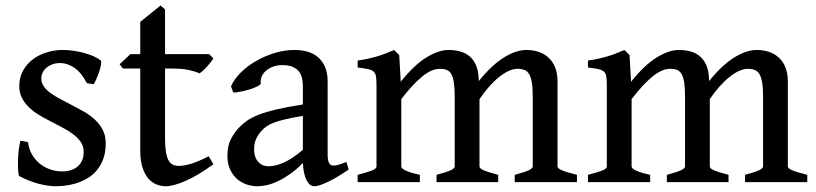

<svg xmlns="http://www.w3.org/2000/svg" viewBox="-20 -646 2896 681"><path d="M355 -138.2Q355 -103.5 345 -78.9Q335 -54.2 319.1 -37.1Q303.2 -20 283.4 -9.8Q263.7 0.5 243.9 5.9Q224.1 11.2 206.8 12.9Q189.5 14.6 178.7 14.6Q165.5 14.6 149.9 12.5Q134.3 10.3 117.4 5.9Q100.6 1.5 83 -5.4Q65.4 -12.2 49.3 -21Q45.9 -22.5 44.7 -37.4Q43.5 -52.2 43.7 -72Q43.9 -91.8 46.4 -112.8Q48.8 -133.8 52.7 -147L79.6 -141.6Q82 -119.1 92.3 -100.3Q102.5 -81.5 118.7 -67.6Q134.8 -53.7 155.8 -45.9Q176.8 -38.1 200.7 -38.1Q235.8 -38.1 256.3 -56.4Q276.9 -74.7 276.9 -107.4Q276.9 -127 266.6 -142.1Q256.3 -157.2 239.5 -169.9Q222.7 -182.6 201.2 -193.8Q179.7 -205.1 157.2 -216.8Q136.7 -227.1 117.2 -239Q97.7 -251 82.3 -265.9Q66.9 -280.8 57.6 -299.1Q48.3 -317.4 48.3 -340.8Q48.3 -371.1 61.5 -395Q74.7 -418.9 96.2 -435.3Q117.7 -451.7 145.8 -460.2Q173.8 -468.8 203.1 -468.8Q220.2 -468.8 239.5 -466.1Q258.8 -463.4 277.1 -458.5Q295.4 -453.6 311.3 -446.8Q327.1 -439.9 337.4 -431.2Q340.3 -428.7 338.4 -417.2Q336.4 -405.8 331.8 -391.8Q327.1 -377.9 321.5 -365Q315.9 -352.1 312 -347.2L288.1 -351.1Q268.6 -388.7 243.9 -405.5Q219.2 -422.4 192.9 -422.4Q177.2 -422.4 164.8 -417.5Q152.3 -412.6 143.8 -405Q135.3 -397.5 130.9 -387.7Q126.5 -377.9 126.5 -367.7Q126.5 -352.1 135.3 -339.6Q144 -327.1 158.9 -316.2Q173.8 -305.2 193.6 -294.9Q213.4 -284.7 235.4 -272.9Q256.3 -262.2 277.8 -250Q299.3 -237.8 316.4 -221.9Q333.5 -206.1 344.2 -185.8Q355 -165.5 355 -138.2Z M736.8 -63.5Q683.1 -23.9 638.7 -4.6Q594.2 14.6 568.4 14.6Q550.3 14.6 533.7 7.6Q517.1 0.5 504.6 -14.6Q492.2 -29.8 484.9 -53.7Q477.5 -77.6 477.5 -111.8V-402.8H416L404.3 -418L442.4 -454.1H477.5V-568.4L549.3 -626.5L565.4 -612.8V-454.1H721.7L736.8 -439Q732.4 -431.6 725.8 -423.3Q719.2 -415 712.4 -407.7Q705.6 -400.4 699 -394.5Q692.4 -388.7 687.5 -385.7Q675.8 -391.6 652.1 -397.2Q628.4 -402.8 593.3 -402.8H565.4V-154.8Q565.4 -127 568.4 -108.4Q571.3 -89.8 577.1 -78.4Q583 -66.9 592.3 -62.3Q601.6 -57.6 614.3 -57.6Q631.3 -57.6 656.2 -64.7Q681.2 -71.8 720.2 -91.8Z M931.6 -56.2Q957 -56.2 987.1 -69.6Q1017.1 -83 1054.2 -114.7V-234.9Q1017.1 -229 992.7 -223.1Q968.3 -217.3 952.1 -211.2Q936 -205.1 926.5 -198.5Q917 -191.9 909.7 -184.1Q897 -170.9 889.2 -154.8Q881.3 -138.7 881.3 -116.7Q881.3 -98.1 886.7 -86.4Q892.1 -74.7 899.9 -67.9Q907.7 -61 916.5 -58.6Q925.3 -56.2 931.6 -56.2ZM1216.8 -44.9Q1175.3 -16.1 1142.8 -0.7Q1110.4 14.6 1095.2 14.6Q1078.1 14.6 1067.1 -7.3Q1056.2 -29.3 1054.2 -67.9Q1032.2 -45.4 1010.3 -29.8Q988.3 -14.2 967.5 -4.2Q946.8 5.9 927.7 10.3Q908.7 14.6 893.1 14.6Q874.5 14.6 855.7 8.5Q836.9 2.4 821.5 -10.7Q806.2 -23.9 796.4 -44.4Q786.6 -64.9 786.6 -93.3Q786.6 -128.9 799.3 -153.3Q812 -177.7 830.1 -195.8Q841.8 -207.5 856.9 -218.3Q872.1 -229 896.7 -238.8Q921.4 -248.5 959.2 -257.6Q997.1 -266.6 1054.2 -275.4V-340.3Q1054.2 -356.4 1050.8 -370.4Q1047.4 -384.3 1038.6 -394.3Q1029.8 -404.3 1015.1 -409.9Q1000.5 -415.5 978.5 -415Q963.9 -415 950.2 -410.2Q936.5 -405.3 925.8 -397Q915 -388.7 909.2 -376.7Q903.3 -364.7 904.8 -350.1Q905.3 -347.2 899.2 -343.3Q893.1 -339.4 883.5 -335.4Q874 -331.5 862.5 -328.1Q851.1 -324.7 840.1 -322.3Q829.1 -319.8 820.1 -318.6Q811 -317.4 807.1 -318.4L799.3 -339.8Q810.5 -365.7 834.5 -389.2Q858.4 -412.6 889.2 -430.2Q919.9 -447.8 955.1 -458.3Q990.2 -468.8 1024.4 -468.8Q1082.5 -468.8 1112.3 -439Q1142.1 -409.2 1142.1 -358.9V-96.7Q1142.1 -76.2 1147.5 -67.4Q1152.8 -58.6 1161.6 -58.6Q1168.5 -58.6 1178.7 -61Q1189 -63.5 1208.5 -71.8Z M1805.7 0V-25.9Q1840.8 -35.2 1855.2 -42Q1869.6 -48.8 1869.6 -55.7V-304.2Q1869.6 -334 1866.5 -353Q1863.3 -372.1 1856.7 -383.1Q1850.1 -394 1840.1 -397.9Q1830.1 -401.9 1815.9 -401.9Q1787.1 -401.9 1751.5 -373.8Q1715.8 -345.7 1680.7 -294.4V-55.7Q1680.7 -52.2 1683.8 -49.1Q1687 -45.9 1694.6 -42.5Q1702.1 -39.1 1715.1 -34.9Q1728 -30.8 1747.1 -25.9V0H1528.3V-25.9Q1563.5 -35.2 1578.1 -42Q1592.8 -48.8 1592.8 -55.7V-304.2Q1592.8 -334 1589.8 -353Q1586.9 -372.1 1580.8 -383.1Q1574.7 -394 1564.7 -397.9Q1554.7 -401.9 1540 -401.9Q1510.7 -401.9 1476.8 -374Q1442.9 -346.2 1403.3 -294.4V-55.7Q1403.3 -48.3 1420.4 -40.5Q1437.5 -32.7 1469.2 -25.9V0H1248.5V-25.9Q1280.8 -34.2 1298.1 -40.8Q1315.4 -47.4 1315.4 -55.7V-343.8Q1315.4 -363.3 1313.7 -374.5Q1312 -385.7 1305.4 -391.8Q1298.8 -397.9 1285.4 -400.9Q1272 -403.8 1248.5 -406.7V-431.2Q1269 -434.1 1286.4 -438Q1303.7 -441.9 1319.1 -446.5Q1334.5 -451.2 1348.9 -456.8Q1363.3 -462.4 1377.9 -468.8L1396 -450.7L1401.4 -356Q1448.7 -415.5 1492.2 -442.1Q1535.6 -468.8 1570.8 -468.8Q1594.2 -468.8 1613.5 -463.1Q1632.8 -457.5 1646.7 -445.3Q1660.6 -433.1 1668.7 -413.8Q1676.8 -394.5 1677.7 -367.7L1678.2 -358.4Q1724.1 -415.5 1767.3 -442.1Q1810.5 -468.8 1846.7 -468.8Q1870.1 -468.8 1890.1 -462.2Q1910.2 -455.6 1925.3 -441.9Q1940.4 -428.2 1949 -407Q1957.5 -385.7 1957.5 -356V-55.7Q1957.5 -48.8 1972.7 -42.2Q1987.8 -35.6 2026.4 -25.9V0Z M2622.6 0V-25.9Q2657.7 -35.2 2672.1 -42Q2686.5 -48.8 2686.5 -55.7V-304.2Q2686.5 -334 2683.3 -353Q2680.2 -372.1 2673.6 -383.1Q2667 -394 2657 -397.9Q2647 -401.9 2632.8 -401.9Q2604 -401.9 2568.4 -373.8Q2532.7 -345.7 2497.6 -294.4V-55.7Q2497.6 -52.2 2500.7 -49.1Q2503.9 -45.9 2511.5 -42.5Q2519 -39.1 2532 -34.9Q2544.9 -30.8 2564 -25.9V0H2345.2V-25.9Q2380.4 -35.2 2395 -42Q2409.7 -48.8 2409.7 -55.7V-304.2Q2409.7 -334 2406.7 -353Q2403.8 -372.1 2397.7 -383.1Q2391.6 -394 2381.6 -397.9Q2371.6 -401.9 2356.9 -401.9Q2327.6 -401.9 2293.7 -374Q2259.8 -346.2 2220.2 -294.4V-55.7Q2220.2 -48.3 2237.3 -40.5Q2254.4 -32.7 2286.1 -25.9V0H2065.4V-25.9Q2097.7 -34.2 2115 -40.8Q2132.3 -47.4 2132.3 -55.7V-343.8Q2132.3 -363.3 2130.6 -374.5Q2128.9 -385.7 2122.3 -391.8Q2115.7 -397.9 2102.3 -400.9Q2088.9 -403.8 2065.4 -406.7V-431.2Q2085.9 -434.1 2103.3 -438Q2120.6 -441.9 2136 -446.5Q2151.4 -451.2 2165.8 -456.8Q2180.2 -462.4 2194.8 -468.8L2212.9 -450.7L2218.3 -356Q2265.6 -415.5 2309.1 -442.1Q2352.5 -468.8 2387.7 -468.8Q2411.1 -468.8 2430.4 -463.1Q2449.7 -457.5 2463.6 -445.3Q2477.5 -433.1 2485.6 -413.8Q2493.7 -394.5 2494.6 -367.7L2495.1 -358.4Q2541 -415.5 2584.2 -442.1Q2627.4 -468.8 2663.6 -468.8Q2687 -468.8 2707 -462.2Q2727.1 -455.6 2742.2 -441.9Q2757.3 -428.2 2765.9 -407Q2774.4 -385.7 2774.4 -356V-55.7Q2774.4 -48.8 2789.6 -42.2Q2804.7 -35.6 2843.3 -25.9V0Z"/></svg>

Font: Gentium Book Basic
Style: Regular
Weight: 400
Designer: J. Victor Gaultney and Annie Olsen
Foundry: SIL International
Version: Version 1.102; 2013; Maintenance release